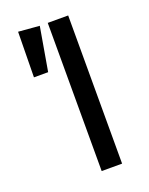

<svg xmlns="http://www.w3.org/2000/svg" viewBox="-133 -768 653 839"><g transform="rotate(-20 193.5 -348.5)"><path d="M54 -486H120L155 -689L57 -697ZM192 -689V0H287V-689Z"/></g></svg>

Font: Fira Sans
Style: Regular
Weight: 400
Designer: Carrois Corporate & Edenspiekermann AG
Foundry: Carrois Corporate GbR & Edenspiekermann AG
Version: Version 4.203